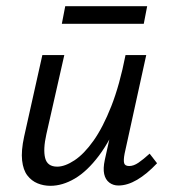

<svg xmlns="http://www.w3.org/2000/svg" viewBox="-20 -594 552 621"><path d="M143 7Q121 7 101.5 -1Q82 -9 68.5 -26.5Q55 -44 51.5 -75Q48 -106 58 -152L117 -416H188L130 -160Q119 -111 126 -83Q133 -55 165 -55Q190 -55 221 -75.5Q252 -96 282.5 -139Q313 -182 340 -250.5Q367 -319 386 -416H427Q404 -302 371 -221.5Q338 -141 300 -90.5Q262 -40 222 -16.5Q182 7 143 7ZM363 6Q346 6 333.5 -3.5Q321 -13 317 -31Q313 -49 319 -77L394 -416H453L383 -97Q379 -76 381.5 -66.5Q384 -57 398 -57Q412 -57 427.5 -67.5Q443 -78 464 -97L488 -66Q455 -31 423.5 -12.5Q392 6 363 6ZM180 -517 191 -574H456L445 -517Z"/></svg>

Font: Ysabeau Infant Medium
Style: Italic
Weight: 500
Italic angle: -12°
Designer: Christian Thalmann (Catharsis Fonts)
Version: Version 2.001;gftools[0.9.30]; featfreeze: ss01,ss02,lnum